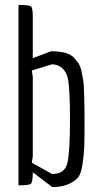

<svg xmlns="http://www.w3.org/2000/svg" viewBox="-20 -752 413 779"><path d="M55 0V-732Q98 -732 105.5 -726Q113 -720 113 -686V-516L187 -544Q259 -544 282 -516Q292 -504 299 -494Q306 -484 310.5 -463.5Q315 -443 317.5 -427.5Q320 -412 321 -382Q323 -320 323 -256.5Q323 -193 322 -160.5Q321 -128 315 -86.5Q309 -45 295 -30Q259 7 192 7L113 -53Q113 -13 105.5 -6.5Q98 0 55 0ZM253 -443Q236 -490 191 -491L109 -466L113 -441V-117L109 -92L191 -46Q242 -46 253 -89Q264 -132 264 -269Q264 -406 253 -443Z"/></svg>

Font: Economica
Style: Regular
Weight: 400
Designer: Vicente Lamonaca
Foundry: Vicente Lamonaca
Version: Version 1.101